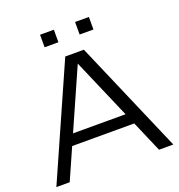

<svg xmlns="http://www.w3.org/2000/svg" viewBox="-152 -996 1046 1123"><g transform="rotate(-20 371.0 -435.0)"><path d="M440 -792H526V-870H440ZM222 -792H308V-870H222ZM7 0H90L175.9 -194H562.3L646 0H735L433 -700H317ZM206 -262 371.6 -635.9 533 -262Z"/></g></svg>

Font: Resamitz
Style: Bold
Weight: 700
Designer: gluk
Foundry: gluk
Version: Version 0.047